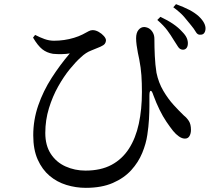

<svg xmlns="http://www.w3.org/2000/svg" viewBox="-20 -849 1040 924"><path d="M393 55Q345 55 299.5 41Q254 27 218.5 -3Q183 -33 161.5 -81Q140 -129 140 -198Q140 -272 164 -341.5Q188 -411 228.5 -474Q269 -537 316 -592Q299 -589 277.5 -588.5Q256 -588 235 -590Q205 -595 183.5 -612Q162 -629 139 -668L149 -681Q172 -669 194.5 -661Q217 -653 240 -653Q264 -653 288.5 -656.5Q313 -660 336 -667Q359 -674 377 -683Q398 -694 407 -699Q416 -704 426 -704Q440 -704 455 -695.5Q470 -687 480 -675.5Q490 -664 490 -655Q490 -646 484.5 -638.5Q479 -631 463 -624Q443 -615 418 -605.5Q393 -596 370 -574Q346 -553 316.5 -517Q287 -481 260 -433Q233 -385 215.5 -328Q198 -271 198 -209Q198 -149 224.5 -108.5Q251 -68 295.5 -48Q340 -28 391 -28Q465 -28 516.5 -55.5Q568 -83 600.5 -133.5Q633 -184 648 -253.5Q663 -323 663 -406Q663 -450 660.5 -486.5Q658 -523 650 -564Q647 -577 643.5 -595Q640 -613 637.5 -631.5Q635 -650 635 -665Q635 -691 646.5 -705Q658 -719 674 -719Q689 -718 699.5 -710.5Q710 -703 716.5 -690.5Q723 -678 723 -662Q723 -623 725 -580Q727 -537 733 -499Q743 -451 766 -412Q789 -373 816 -343.5Q843 -314 865 -293Q879 -282 889 -266.5Q899 -251 899 -224Q899 -207 892 -194.5Q885 -182 870 -182Q856 -182 841 -192.5Q826 -203 813 -219Q798 -238 781 -263Q764 -288 748 -320.5Q732 -353 718 -391Q711 -413 705 -412Q699 -411 699 -388V-340Q699 -311 697 -275.5Q695 -240 689 -200Q683 -158 664.5 -113Q646 -68 611.5 -30Q577 8 523 31.5Q469 55 393 55ZM858 -610Q845 -611 836.5 -624.5Q828 -638 815 -658Q802 -680 785 -703Q768 -726 737 -753L752 -768Q788 -751 813.5 -733.5Q839 -716 856 -697Q873 -680 879 -665.5Q885 -651 884 -637Q883 -623 876 -616Q869 -609 858 -610ZM941 -682Q930 -682 922 -696Q914 -710 899 -728Q884 -747 866 -768Q848 -789 814 -814L827 -829Q865 -815 891 -801.5Q917 -788 936 -771Q954 -754 962 -738.5Q970 -723 969 -709Q968 -696 961.5 -688.5Q955 -681 941 -682Z"/></svg>

Font: Noto Serif HK ExtraLight Medium
Style: Regular
Weight: 500
Version: Version 2.002-H1;hotconv 1.1.0;makeotfexe 2.6.0